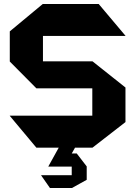

<svg xmlns="http://www.w3.org/2000/svg" viewBox="-20 -739 677 961"><path d="M195 -559V-719H474L608 -560V-559ZM162 0 29 -159V-160H442V0ZM162 -297 29 -431V-432H442V-297ZM29 -432V-582L194 -719H195V-432ZM442 0V-432H443L608 -301V-128L443 0ZM302 95 324 29H364L414 94V95ZM222 95V94L274 0H355V1L302 95ZM230 202 186 139V138H339V202ZM339 202V95H414V161L340 202Z"/></svg>

Font: Foldit
Style: Bold
Weight: 700
Version: Version 1.003